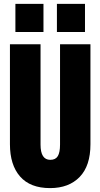

<svg xmlns="http://www.w3.org/2000/svg" viewBox="-20 -956 515 985"><path d="M59 -792V-936H203V-792ZM272 -792V-936H416V-792ZM237 9Q135 9 83 -50.5Q31 -110 31 -216V-729H188V-214Q188 -136 238 -136Q265 -136 276.5 -155Q288 -174 288 -214V-729H444V-216Q444 -105 388.5 -48Q333 9 237 9Z"/></svg>

Font: Mona Sans Condensed ExtraBold
Style: Regular
Weight: 800
Width: 3
Designer: Deni Anggara
Foundry: GitHub
Version: Version 1.001;gftools[0.9.33]